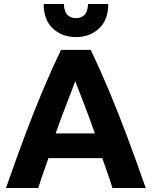

<svg xmlns="http://www.w3.org/2000/svg" viewBox="-20 -943 761 963"><path d="M10 0Q62 -149 107.5 -270Q153 -391 196.5 -494Q240 -597 286 -693H435Q481 -597 524.5 -493.5Q568 -390 613.5 -269.5Q659 -149 711 0H544Q533 -36 519.5 -74Q506 -112 493 -150H223Q210 -112 196.5 -74Q183 -36 172 0ZM259 -274H456Q424 -364 396.5 -435Q369 -506 357 -536Q347 -506 319 -435Q291 -364 259 -274ZM361 -757Q292 -757 245.5 -800Q199 -843 199 -923H300Q303 -881 320 -866.5Q337 -852 361 -852Q385 -852 402 -866.5Q419 -881 422 -923H523Q523 -843 476.5 -800Q430 -757 361 -757Z"/></svg>

Font: Ubuntu Sans ExtraBold
Style: Regular
Weight: 800
Designer: Dalton Maag Ltd
Foundry: Dalton Maag Ltd
Version: Version 1.006; ttfautohint (v1.8.4.7-5d5b)